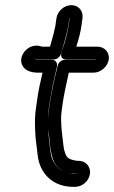

<svg xmlns="http://www.w3.org/2000/svg" viewBox="-20 -667 443 745"><path d="M249 -597H250V-596L246 -567C242 -542 234 -508 219 -466C217 -459 211 -436 239 -436H351C350 -436 351 -435 351 -435H232C219 -435 207 -425 204 -413C190 -355 179 -306 173 -265L169 -235C167 -222 166 -208 166 -194C166 -212 167 -226 168 -235L172 -265C175 -284 179 -306 184 -332L201 -408C203 -419 200 -435 180 -435H137C118 -435 113 -440 113 -440C121 -437 129 -436 137 -436H188C200 -436 213 -446 216 -457C233 -513 242 -548 245 -567L249 -596ZM279 7V8H278H271C260 8 246 5 228 -2C198 -14 180 -44 176 -78C171 -125 169 -124 167 -176C167 -168 168 -161 169 -153C175 -102 174 -83 186 -48C196 -16 228 7 271 7H278ZM257 -647C229 -647 203 -624 199 -596L195 -567C193 -556 187 -530 174 -486H144C142 -486 139 -487 136 -488C124 -492 110 -490 98 -485C76 -475 54 -446 65 -417C75 -392 102 -385 129 -385H145L134 -336C128 -308 125 -285 122 -265L118 -235C116 -218 115 -196 116 -169C118 -116 121 -114 126 -66C133 2 181 58 264 58H271C299 58 325 36 329 8C333 -20 313 -43 285 -43H278C278 -43 274 -44 268 -45C237 -51 236 -64 229 -85C229 -85 227 -93 226 -104C223 -131 213 -194 219 -235L223 -265C228 -298 236 -337 247 -385H343C371 -385 398 -409 402 -436C406 -463 386 -486 358 -486H276C286 -517 293 -544 296 -567L300 -596C304 -624 285 -647 257 -647Z"/></svg>

Font: AppleStorm
Style: CBoIta
Weight: 400
Foundry: Cannot Into Space Fonts
Version: Version 1.01